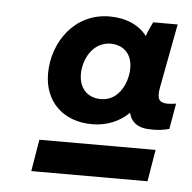

<svg xmlns="http://www.w3.org/2000/svg" viewBox="-38 -743 469 469"><g transform="rotate(5 196.5 -508.5)"><path d="M55 -312H340L353 -390H68ZM332 -439C352 -438 368 -440 382 -444L393 -507C386 -506 380 -505 371 -505C350 -506 346 -516 350 -541L380 -700H320C315 -690 309 -678 305 -665C286 -690 254 -705 213 -705C127 -705 75 -630 75 -553C75 -485 121 -439 193 -439C228 -439 260 -452 283 -475C288 -453 304 -440 332 -439ZM222 -639C243 -639 274 -627 274 -583C274 -551 255 -502 209 -502C176 -502 155 -524 155 -559C155 -593 176 -639 222 -639Z"/></g></svg>

Font: Fixel Display 20240404 SemiBold
Style: Italic
Weight: 600
Italic angle: -10°
Designer: AlfaBravo + MacPaw
Foundry: Kyrylo Tkachov, Marchela Mozhyna, Serhii Makarenko, Maria Weinstein, Zakhar Kryvoshyya
Version: Version 1.211;Glyphs 3.2 (3225)